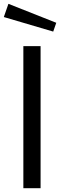

<svg xmlns="http://www.w3.org/2000/svg" viewBox="-24 -983 330 1003"><path d="M98 0H188V-742H98ZM-4 -894 254 -818 270 -864 20 -963Z"/></svg>

Font: Cheyenne Sans
Style: Regular
Weight: 400
Designer: The Public Sans project authors (U.S. Web Design System), Libre Franklin designed by Pablo Impallari and Rodrigo Fuenzal
Foundry: The Cheyenne Sans Project Authors
Version: Version 2.007